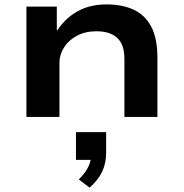

<svg xmlns="http://www.w3.org/2000/svg" viewBox="-20 -531 834 872"><path d="M100 0V-501H238V-394H241Q276 -448 332 -479.5Q388 -511 464 -511Q535 -511 587 -487Q639 -463 667 -409.5Q695 -356 695 -269V0H545V-264Q545 -308 530.5 -335Q516 -362 488 -375.5Q460 -389 418 -389Q368 -389 330 -369Q292 -349 271 -316Q250 -283 250 -246V0ZM387 321 338 284Q367 255 380.5 227.5Q394 200 394 173L420 195H325V69H462V164Q462 210 444 248.5Q426 287 387 321Z"/></svg>

Font: Nunito Sans 7pt Expanded
Style: Bold
Weight: 700
Width: 7
Designer: Vernon Adams
Foundry: Vernon Adams
Version: Version 3.101;gftools[0.9.27]